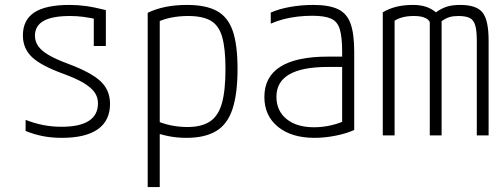

<svg xmlns="http://www.w3.org/2000/svg" viewBox="-20 -550 2040 780"><path d="M231 10Q190 10 154 3Q118 -4 84 -18V-63Q120 -49 155.5 -42Q191 -35 230 -35Q304 -35 341 -59Q378 -83 378 -130Q378 -155 364.5 -174.5Q351 -194 320.5 -212.5Q290 -231 238 -250Q147 -283 110 -318Q73 -353 73 -406Q73 -469 119.5 -499.5Q166 -530 262 -530Q296 -530 329 -525.5Q362 -521 410 -509V-363H361V-503L387 -469Q346 -478 319 -481.5Q292 -485 265 -485Q192 -485 157 -465Q122 -445 122 -405Q122 -382 135 -363Q148 -344 177.5 -326.5Q207 -309 259 -290Q352 -255 389.5 -219Q427 -183 427 -128Q427 -60 377.5 -25Q328 10 231 10Z M580 -498Q646 -530 740 -530Q816 -530 861 -505.5Q906 -481 925.5 -424.5Q945 -368 945 -270Q945 -169 924.5 -107Q904 -45 858 -17.5Q812 10 738 10Q697 10 661.5 2.5Q626 -5 599 -16L614 -60Q643 -47 675.5 -40.5Q708 -34 741 -34Q799 -34 833 -56.5Q867 -79 881.5 -130.5Q896 -182 896 -270Q896 -353 882.5 -400Q869 -447 836 -466Q803 -485 744 -485Q708 -485 675.5 -478.5Q643 -472 614 -458L629 -489V210H580Z M1258 10Q1164 10 1109 -35Q1054 -80 1054 -156Q1054 -238 1119 -279Q1184 -320 1312 -320H1394V-278H1312Q1103 -278 1103 -157Q1103 -100 1144 -66.5Q1185 -33 1256 -33Q1292 -33 1327.5 -41.5Q1363 -50 1387 -63L1370 -31V-339Q1370 -399 1360.5 -431Q1351 -463 1324.5 -474.5Q1298 -486 1249 -486Q1218 -486 1188.5 -482.5Q1159 -479 1132 -472Q1105 -465 1080 -454V-499Q1114 -514 1159.5 -522Q1205 -530 1253 -530Q1316 -530 1352.5 -513Q1389 -496 1404 -454.5Q1419 -413 1419 -340V-22Q1389 -8 1344.5 1Q1300 10 1258 10Z M1535 0V-500Q1560 -515 1590 -522.5Q1620 -530 1658 -530Q1688 -530 1710.5 -522.5Q1733 -515 1751 -500Q1775 -517 1797 -523.5Q1819 -530 1850 -530Q1916 -530 1940.5 -499Q1965 -468 1965 -385V0H1917V-385Q1917 -426 1910.5 -447.5Q1904 -469 1888 -477Q1872 -485 1842 -485Q1821 -485 1806 -480.5Q1791 -476 1774 -464V0H1726V-458Q1726 -463 1719.5 -469.5Q1713 -476 1698.5 -480.5Q1684 -485 1660 -485Q1614 -485 1583 -466V0Z"/></svg>

Font: M PLUS 1 Code Light
Style: Regular
Weight: 300
Designer: Coji Morishita
Foundry: UNDERFOREST DESIGN
Version: Version 1.002